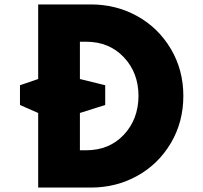

<svg xmlns="http://www.w3.org/2000/svg" viewBox="-20 -845 916 865"><path d="M152 -489V-825H390Q503 -825 598 -772.5Q693 -720 749.5 -625Q806 -530 806 -413Q806 -295 749.5 -200Q693 -105 598 -52.5Q503 0 390 0H152V-336L70 -372V-461ZM340 -489 454 -461V-372L340 -336V-168H368Q472 -168 537.5 -237.5Q603 -307 604 -412Q604 -517 538 -587Q472 -657 368 -657H340Z"/></svg>

Font: Hussar
Style: BoldWeb
Weight: 700
Foundry: Cannot Into Space Fonts
Version: Version 2.00